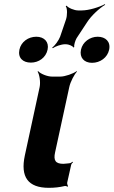

<svg xmlns="http://www.w3.org/2000/svg" viewBox="-20 -895 544 920"><path d="M214 5C242 5 266 2 287 -3C292 -5 301 -3 303 0L306 -3C304 -6 301 -15 302 -20L321 -105C322 -110 327 -115 330 -118L327 -120C325 -118 319 -113 314 -113L306 -112L284 -110C247 -110 235 -125 244 -165L312 -478C317 -502 336 -539 349 -552L347 -554C331 -542 292 -528 269 -528H229C206 -528 173 -542 163 -554L160 -552C169 -539 175 -502 170 -478L99 -150C77 -47 114 5 214 5ZM296 -801 268 -719C261 -701 243 -676 230 -667L233 -664C245 -673 274 -683 292 -683H296C308 -683 329 -675 332 -667L336 -670C333 -677 341 -702 347 -712L397 -788C417 -820 459 -858 484 -872L482 -875C457 -861 406 -845 372 -845H354C336 -845 307 -857 299 -868L295 -865C303 -855 303 -821 296 -801ZM128 -595C166 -595 200 -619 208 -657C216 -694 192 -719 154 -719C116 -719 81 -695 73 -657C65 -618 89 -595 128 -595ZM421 -594C460 -594 495 -619 503 -657C511 -695 486 -719 448 -719C411 -719 376 -694 368 -657C360 -619 383 -594 421 -594Z"/></svg>

Font: Asimov
Style: EdgeExtremeIt
Weight: 500
Designer: Google
Version: Version 2.000980: 2014